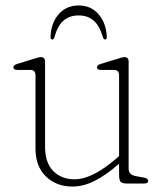

<svg xmlns="http://www.w3.org/2000/svg" viewBox="-20 -672 606 703"><path d="M110 -127V-396Q110 -416 91.5 -416H43.5Q29 -416 29 -425.5Q29 -433.5 43 -438L102 -456Q110.5 -458.5 117.8 -460.8Q125 -463 129.5 -463Q145 -463 145 -446V-135.5Q145 -76 175 -45.8Q205 -15.5 253.5 -15.5Q317 -15.5 404.5 -90.5L416 -100.5V-396Q416 -416 397.5 -416H349.5Q335 -416 335 -425.5Q335 -433.5 349 -438L408 -456Q416.5 -458.5 423.8 -460.8Q431 -463 435.5 -463Q451 -463 451 -446V-54Q451 -32 478 -27L505.5 -22Q522.5 -19 522.5 -10Q522.5 0 507.5 0H446Q428 0 422 -6Q416 -12 416 -32.5V-72.5Q367.5 -30 326.2 -9.5Q285 11 245.5 11Q185.5 11 147.8 -26.2Q110 -63.5 110 -127ZM268 -615.5Q234.5 -615.5 212.5 -596.5Q190.5 -577.5 179 -535Q176.5 -527.5 171.5 -527.5Q165 -527.5 165 -536Q166.5 -587 194.5 -619.5Q222.5 -652 268 -652Q313.5 -652 341.2 -619.5Q369 -587 371 -536Q371.5 -527.5 364.5 -527.5Q359.5 -527.5 357 -535Q345 -577.5 323 -596.5Q301 -615.5 268 -615.5Z"/></svg>

Font: Fraunces 9pt Soft Thin
Style: Regular
Weight: 100
Version: Version 1.000;[b76b70a41]